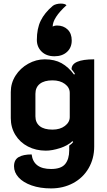

<svg xmlns="http://www.w3.org/2000/svg" viewBox="-20 -839 594 1068"><path d="M58 86Q58 50 83.5 35Q109 20 156 20Q166 101 264 101Q320 101 342.5 73.5Q365 46 365 -3V-29Q382 -41 387 -49L383 -54Q357 -29 313.5 -15Q270 -1 235 -1Q180 -1 135.5 -24Q91 -47 65.5 -88.5Q40 -130 40 -182V-327Q40 -377 66.5 -418.5Q93 -460 137 -484.5Q181 -509 229 -509Q284 -509 322.5 -487.5Q361 -466 392 -424L397 -428Q392 -437 378 -454Q378 -509 504 -509V-24Q504 43 473 96.5Q442 150 387 179.5Q332 209 264 209Q203 209 156 192.5Q109 176 83.5 148Q58 120 58 86ZM368 -188V-322Q368 -352 341 -372Q314 -392 272 -392Q226 -392 201.5 -372.5Q177 -353 177 -317V-192Q177 -157 201 -137.5Q225 -118 272 -118Q314 -118 341 -138.5Q368 -159 368 -188ZM273 -691Q282 -697 298 -697Q333 -697 356 -675Q379 -653 379 -614Q379 -574 352.5 -550Q326 -526 283 -526Q238 -526 211.5 -552Q185 -578 185 -617Q185 -680 206.5 -724Q228 -768 273 -806Q280 -812 292.5 -815.5Q305 -819 318 -819Q341 -819 350 -810Q273 -740 273 -691Z"/></svg>

Font: K2D ExtraBold
Style: Regular
Weight: 800
Designer: Katatrad Aksorn Co.,Ltd.
Foundry: Cadson Demak Co.,Ltd.
Version: Version 1.000; ttfautohint (v1.6)